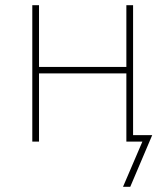

<svg xmlns="http://www.w3.org/2000/svg" viewBox="-20 -548 640 743"><path d="M569 -25 484 175H456L531 0H481H469V-264H131V0H105V-528H131V-289H469V-528H495V-25Z"/></svg>

Font: Noto Sans Mono UI Thin
Style: Regular
Weight: 250
Monospace: yes
Designer: Monotype Design team
Foundry: Monotype Imaging Inc.
Version: Version 1.000